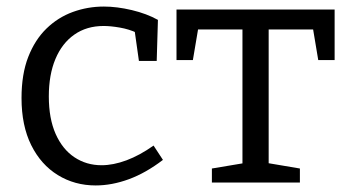

<svg xmlns="http://www.w3.org/2000/svg" viewBox="-20 -557 1058 586"><path d="M272 9Q208 9 156.5 -22.7Q105 -54.3 75.3 -114Q45.7 -173.7 45.7 -257.7Q45.7 -330.7 66.2 -383.2Q86.7 -435.7 121.8 -469.8Q157 -504 202.3 -520.5Q247.7 -537 297 -537Q336.7 -537 382.3 -526.2Q428 -515.3 462 -496.3L458.3 -371H404L390.7 -465L398.7 -456.3Q374 -468 345.8 -472.8Q317.7 -477.7 296.3 -477.7Q244.3 -477.7 206.8 -451.3Q169.3 -425 149.2 -377Q129 -329 129 -262.7Q129 -195.3 149.8 -148.3Q170.7 -101.3 207.2 -77Q243.7 -52.7 290 -52.7Q325.7 -52.7 366 -67.7Q406.3 -82.7 448.7 -112.7L477.3 -69Q425 -29 373.2 -10Q321.3 9 272 9Z M626.7 0V-42.7L737.7 -61.3L720 -39.7V-481.3L739.3 -467H569.3L587.3 -484L568.7 -373.7H518.7V-528H1001.3V-373.7H951.3L933.3 -481.3L949.7 -467H783L800 -481.3V-39.7L785.3 -61.3L895.3 -42.7V0Z"/></svg>

Font: Bitter Thin
Style: Regular
Weight: 100
Designer: Sol Matas, and Bitter project Authors
Foundry: Sol Matas
Version: Version 2.002